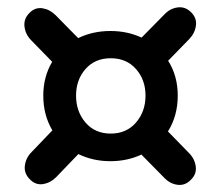

<svg xmlns="http://www.w3.org/2000/svg" viewBox="-20 -607 618 539"><path d="M69 -180.5 127 -241Q101.5 -284 101.5 -338.5Q101.5 -391.5 126.5 -433.5L68 -493.5Q51.5 -510 48.8 -532Q46 -554 62.5 -570.5Q78.5 -587 99.2 -583.8Q120 -580.5 136 -564.5L199.5 -500Q240.5 -520 290 -520Q337.5 -520 377.5 -501.5L441.5 -566.5Q457.5 -583.5 479 -586.2Q500.5 -589 517 -572Q533 -556 530 -534.8Q527 -513.5 511 -497L452 -436.5Q479 -394 479 -338.5Q479 -282 451.5 -238L510.5 -177.5Q526.5 -161.5 529.5 -140Q532.5 -118.5 516 -102.5Q500 -85.5 478.5 -88.2Q457 -91 441 -108L377 -173Q337 -154.5 290 -154.5Q241 -154.5 200 -174.5L137.5 -109.5Q121.5 -93.5 100.5 -90.2Q79.5 -87 63.5 -104Q47 -120.5 49.8 -142.2Q52.5 -164 69 -180.5ZM291 -232Q335 -232 361.8 -263Q388.5 -294 388.5 -338.5Q388.5 -383 361.8 -413.2Q335 -443.5 291 -443.5Q246.5 -443.5 220 -413.2Q193.5 -383 193.5 -338.5Q193.5 -294 220 -263Q246.5 -232 291 -232Z"/></svg>

Font: Fraunces 72pt SuperSoft
Style: Bold
Weight: 700
Version: Version 1.000;[0bf87f6ff]